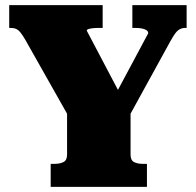

<svg xmlns="http://www.w3.org/2000/svg" viewBox="-20 -730 765 750"><path d="M242 -305 256 -261 78 -576Q68 -593 60 -603Q52 -613 43 -617Q34 -621 21 -621H16V-710H381V-621H368Q351 -621 340 -619.5Q329 -618 324 -616Q319 -614 319 -610L467 -329L405 -312L559 -600Q559 -607 553 -611.5Q547 -616 535.5 -618.5Q524 -621 506 -621H497V-710H709V-621H704Q692 -621 682.5 -616Q673 -611 664.5 -599.5Q656 -588 645 -568L473 -255L490 -305V-126Q490 -104 503.5 -97Q517 -90 537 -90H554V0H178V-90H194Q214 -90 228 -97Q242 -104 242 -126Z"/></svg>

Font: Roboto Serif Black
Style: Regular
Weight: 900
Designer: Greg Gazdowicz
Foundry: Commercial Type
Version: Version 1.008